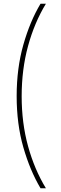

<svg xmlns="http://www.w3.org/2000/svg" viewBox="-20 -852 329 1037"><path d="M199 165Q142 69 106 -56.5Q70 -182 70 -333Q70 -483 106 -610Q142 -737 199 -832H228Q166 -730 131.5 -603.5Q97 -477 97 -332Q97 -188 131.5 -62.5Q166 63 228 165Z"/></svg>

Font: Noto Sans Devanagari UI Condensed Thin
Style: Regular
Weight: 100
Width: 3
Designer: Jelle Bosma - Monotype Design Team
Foundry: Monotype Imaging Inc.
Version: Version 2.004; ttfautohint (v1.8.4.7-5d5b)